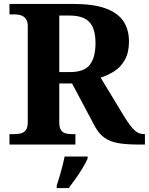

<svg xmlns="http://www.w3.org/2000/svg" viewBox="-20 -734 756 975"><path d="M28 0V-53H56Q72 -53 87 -57Q102 -61 111.5 -74Q121 -87 121 -113V-600Q121 -627 110.5 -639.5Q100 -652 85.5 -656.5Q71 -661 56 -661H28V-714H352Q454 -714 516 -691.5Q578 -669 606.5 -626.5Q635 -584 635 -523Q635 -468 614.5 -431Q594 -394 561.5 -373Q529 -352 491 -340L614 -137Q641 -94 662 -73.5Q683 -53 711 -53H716V0H683Q623 0 581.5 -7Q540 -14 512 -33.5Q484 -53 463 -90L346 -310H281V-113Q281 -87 289.5 -74Q298 -61 312 -57Q326 -53 343 -53H363V0ZM336 -368Q407 -368 436 -405Q465 -442 465 -515Q465 -565 451 -596Q437 -627 408 -641Q379 -655 334 -655H281V-368ZM268 208Q275 188 282.5 162Q290 136 297 109.5Q304 83 308 61H425V71Q416 92 400 118.5Q384 145 365 172Q346 199 329 221H268Z"/></svg>

Font: Noto Rashi Hebrew
Style: Bold
Weight: 700
Version: Version 1.006